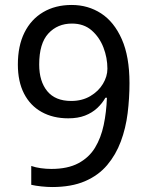

<svg xmlns="http://www.w3.org/2000/svg" viewBox="-20 -744 591 774"><path d="M190 10Q171 10 147 7.5Q123 5 106 1V-75Q123 -69 144.5 -66Q166 -63 187 -63Q253 -63 296 -86Q339 -109 363 -148.5Q387 -188 398 -240Q409 -292 411 -350H405Q392 -327 371.5 -308Q351 -289 322.5 -278Q294 -267 255 -267Q194 -267 148 -292.5Q102 -318 77 -366.5Q52 -415 52 -484Q52 -559 78.5 -612.5Q105 -666 154 -695Q203 -724 269 -724Q335 -724 387.5 -690Q440 -656 471 -586Q502 -516 502 -409Q502 -348 494.5 -287.5Q487 -227 467 -173.5Q447 -120 412 -78.5Q377 -37 322.5 -13.5Q268 10 190 10ZM267 -337Q311 -337 344 -356.5Q377 -376 395 -406Q413 -436 413 -467Q413 -511 397 -552.5Q381 -594 349.5 -621.5Q318 -649 270 -649Q212 -649 175 -609Q138 -569 138 -484Q138 -416 170.5 -376.5Q203 -337 267 -337Z"/></svg>

Font: hexubangla05
Style: Book
Weight: 400
Designer: Jelle Bosma - Monotype Design Team
Foundry: Monotype Imaging Inc.
Version: Version 2.003